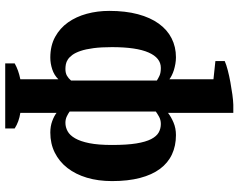

<svg xmlns="http://www.w3.org/2000/svg" viewBox="-109 -618 910 732"><g transform="rotate(90 346.0 -252.0)"><path d="M469.7 183.1H221.7V147Q247.6 132.3 282.2 125.5V-19.5Q266.6 -3.4 244.1 3.9Q221.7 11.2 199.7 11.2Q154.3 11.2 120.8 -7.1Q87.4 -25.4 65.4 -56.4Q43.5 -87.4 32.5 -127.9Q21.5 -168.5 21.5 -213.4Q21.5 -275.4 34.2 -322.8Q46.9 -370.1 70.1 -402.3Q93.3 -434.6 126 -451.2Q158.7 -467.8 198.2 -467.8Q210.9 -467.8 223.4 -465.6Q235.8 -463.4 247.1 -460Q258.3 -456.5 267.3 -451.9Q276.4 -447.3 282.2 -442.9V-610.8L212.9 -618.2V-653.8Q226.1 -659.7 247.6 -665.3Q269 -670.9 293.2 -675.3Q317.4 -679.7 340.3 -682.9Q363.3 -686 379.4 -686.5H410.2V-437.5Q425.3 -449.2 447 -458.5Q468.8 -467.8 495.1 -467.8Q536.1 -467.8 568.6 -452.6Q601.1 -437.5 623.8 -407Q646.5 -376.5 658.4 -330.8Q670.4 -285.2 670.4 -224.1Q670.4 -171.4 657.5 -128.2Q644.5 -85 620.4 -54Q596.2 -22.9 562 -5.9Q527.8 11.2 485.4 11.2Q461.4 11.2 441.7 3.9Q421.9 -3.4 410.2 -12.7V125.5Q443.8 130.4 469.7 147ZM242.7 -46.4Q258.3 -46.4 268.6 -52.2Q278.8 -58.1 287.1 -67.9V-395Q278.8 -400.4 268.1 -405.3Q257.3 -410.2 238.8 -410.2Q200.7 -410.2 180.2 -363.5Q159.7 -316.9 159.7 -223.6Q159.7 -182.6 163.6 -153.3Q167.5 -124 174.1 -104.5Q180.7 -85 189.2 -73.2Q197.8 -61.5 206.8 -55.7Q215.8 -49.8 225.1 -48.1Q234.4 -46.4 242.7 -46.4ZM452.6 -410.2Q437 -410.2 424.8 -403.3Q412.6 -396.5 405.3 -391.1V-62.5Q412.6 -57.1 423.6 -51.8Q434.6 -46.4 448.2 -46.4Q464.8 -46.4 480.2 -54.7Q495.6 -63 507.3 -83.3Q519 -103.5 525.9 -137.7Q532.7 -171.9 532.7 -224.1Q532.7 -280.3 526.9 -316.4Q521 -352.5 510.3 -373.3Q499.5 -394 484.9 -402.1Q470.2 -410.2 452.6 -410.2Z"/></g></svg>

Font: PT Astra Serif
Style: Bold
Weight: 700
Designer: A.Korolkova, I. Chaeva
Foundry: ParaType Ltd
Version: Version 1.002